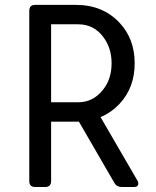

<svg xmlns="http://www.w3.org/2000/svg" viewBox="-20 -752 626 772"><path d="M185.5 -654.3V-340.8H294.4Q355 -340.8 395 -392.1Q428.7 -434.6 428.7 -498Q428.7 -558.6 395.5 -603Q357.4 -654.3 294.4 -654.3ZM122.1 0Q97.7 0 97.7 -23.9V-708.5Q97.7 -732.4 122.1 -732.4H284.7Q394 -732.4 461.4 -659.7Q521.5 -595.2 521.5 -497.6Q521.5 -399.9 461.4 -335.4Q427.7 -299.3 384.3 -281.2L533.7 -23.9Q536.1 -19.5 536.1 -14.6Q536.1 0 518.1 0H469.7Q449.7 0 439.9 -16.6L297.4 -262.7H185.5V-23.9Q185.5 0 161.1 0Z"/></svg>

Font: Simply Mono
Style: Book
Weight: 400
Designer: Wojciech Kalinowski "wmk69" (wmk69@o2.pl)
Foundry: Wojciech Kalinowski "wmk69" (wmk69@o2.pl)
Version: Version 1.0.0